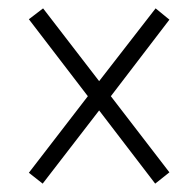

<svg xmlns="http://www.w3.org/2000/svg" viewBox="-20 -590 465 459"><path d="M82 -151 217 -326 351 -151 385 -178 245 -360 385 -543 352 -570 217 -396 83 -570 49 -544 190 -360 49 -177Z"/></svg>

Font: Noto Serif Myanmar ExtraCondensed Light
Style: Regular
Weight: 300
Width: 2
Designer: Ben Mitchell and the Monotype Design Team
Foundry: Monotype Imaging Inc.
Version: Version 2.106